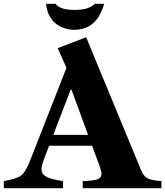

<svg xmlns="http://www.w3.org/2000/svg" viewBox="-40 -985 865 1005"><path d="M482 -114 442 -222H217L188 -146Q177 -116 177 -99Q177 -74 202.5 -60Q228 -46 290 -37V0H-20V-37Q49 -49 72 -67.5Q95 -86 119 -148L308 -630L262 -733L411 -790L697 -98Q711 -63 731 -52Q751 -41 805 -37V0H393V-37Q449 -39 470 -46.5Q491 -54 491 -74Q491 -90 482 -114ZM334 -516H330L239 -279H421ZM201 -965H251Q273 -933 352 -933Q425 -933 456 -965H505Q467 -829 348 -829Q294 -829 251.5 -862Q209 -895 201 -965Z"/></svg>

Font: Libre Caslon Text
Style: Bold
Weight: 700
Designer: Pablo Impallari, Rodrigo Fuenzalida
Foundry: Pablo Impallari, Rodrigo Fuenzalida
Version: Version 1.002